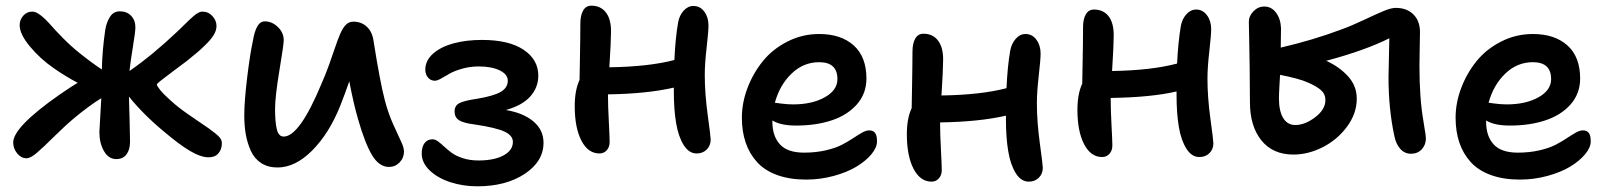

<svg xmlns="http://www.w3.org/2000/svg" viewBox="-20 -592 5717 682"><path d="M74.2 -29.8Q55.2 -29.8 41 -47.1Q26.9 -64.5 26.9 -85.9Q26.9 -141.1 192.9 -256.8Q235.8 -286.1 255.9 -297.9Q213.4 -320.3 171.9 -349.1Q123 -382.8 86.4 -426.8Q49.8 -470.7 49.8 -502.9Q49.8 -521.5 62.5 -536.1Q75.2 -550.8 95.2 -550.8Q107.9 -550.8 125.2 -537.1Q142.6 -523.4 159.2 -504.2Q175.8 -484.9 204.8 -455.6Q233.9 -426.3 262.2 -403.8Q306.6 -368.2 341.8 -345.2Q343.3 -415 354 -486.8Q358.4 -513.2 370.8 -532.5Q383.3 -551.8 405.8 -551.8Q430.7 -551.8 445.8 -535.9Q460.9 -520 460.9 -495.1Q460.9 -479 452.1 -425.8Q443.4 -372.6 439.9 -339.8Q522.5 -397 609.9 -480Q617.7 -487.3 630.6 -500Q643.6 -512.7 651.1 -520Q658.7 -527.3 668.2 -535.4Q677.7 -543.5 685.1 -547.1Q692.4 -550.8 698.2 -550.8Q720.2 -550.8 734.6 -534.9Q749 -519 749 -500Q749 -485.8 741 -470.9Q732.9 -456.1 715.8 -438.7Q698.7 -421.4 683.8 -408.4Q668.9 -395.5 643.1 -375Q626.5 -362.3 596.4 -340.1Q566.4 -317.9 551.8 -306.2Q537.1 -294.4 537.1 -292Q537.1 -287.1 548.8 -272.5Q560.5 -257.8 587.2 -233.9Q613.8 -210 647 -187Q663.1 -175.8 686.5 -159.9Q710 -144 721.4 -136Q732.9 -127.9 745.6 -117.7Q758.3 -107.4 763.2 -99.6Q768.1 -91.8 768.1 -84Q768.1 -61.5 755.9 -47.4Q743.7 -33.2 721.2 -33.2Q692.9 -33.2 654.1 -56.4Q615.2 -79.6 562 -125Q489.3 -185.1 438 -249Q438.5 -234.4 440.2 -170.4Q441.9 -106.4 441.9 -88.9Q441.9 -60.5 429.4 -43.7Q417 -26.9 393.1 -26.9Q365.7 -26.9 349.4 -55.2Q333 -83.5 333 -123Q333 -127 339.8 -243.2Q298.3 -217.8 245.1 -173.8Q213.4 -147.5 173.6 -108.2Q133.8 -68.8 111.1 -49.3Q88.4 -29.8 74.2 -29.8Z M965.8 2.9Q931.6 2.9 907.5 -12.9Q883.3 -28.8 870.8 -56.6Q858.4 -84.5 853 -115Q847.7 -145.5 847.7 -182.1Q847.7 -231.9 857.9 -316.4Q868.2 -400.9 877.9 -444.8Q883.8 -480.5 894 -498.3Q904.3 -516.1 920.9 -516.1Q946.3 -516.1 967 -496.1Q987.8 -476.1 987.8 -449.2Q987.8 -433.6 972.4 -341.1Q957 -248.5 957 -204.1Q957 -160.2 963.1 -133.5Q969.2 -106.9 987.8 -106.9Q1043.9 -106.9 1122.1 -294.9Q1135.7 -325.2 1149.2 -362.8Q1162.6 -400.4 1170.7 -424.6Q1178.7 -448.7 1188.2 -471.2Q1197.8 -493.7 1209 -504.4Q1220.2 -515.1 1234.9 -515.1Q1263.7 -515.1 1283 -497.1Q1302.2 -479 1306.6 -448.2Q1330.1 -299.8 1346.7 -236.8Q1358.4 -191.4 1376 -151.9Q1393.6 -112.3 1404.3 -90.1Q1415 -67.9 1415 -54.2Q1415 -31.2 1399.4 -15.1Q1383.8 1 1361.8 1Q1326.7 1 1301.5 -41Q1276.4 -83 1252 -168Q1236.3 -221.7 1220.7 -303.2Q1206.5 -261.7 1188 -214.8Q1148.9 -117.7 1088.9 -57.4Q1028.8 2.9 965.8 2.9Z M1675.8 69.8Q1625 69.8 1579.8 55.2Q1534.7 40.5 1506.3 13.4Q1478 -13.7 1478 -46.9Q1478 -70.8 1488.3 -84Q1498.5 -97.2 1516.1 -97.2Q1525.9 -97.2 1536.4 -89.4Q1546.9 -81.5 1558.6 -70.6Q1570.3 -59.6 1585.4 -48.6Q1600.6 -37.6 1625 -29.8Q1649.4 -22 1679.7 -22Q1735.4 -22 1768.6 -40Q1801.8 -58.1 1801.8 -87.9Q1801.8 -110.8 1771.5 -124.8Q1741.2 -138.7 1666 -149.9Q1626 -154.8 1610.4 -165Q1594.7 -175.3 1594.7 -195.8Q1594.7 -216.8 1611.6 -225.6Q1628.4 -234.4 1674.8 -241.2Q1733.4 -251 1758.5 -265.6Q1783.7 -280.3 1783.7 -305.2Q1783.7 -328.1 1754.9 -342Q1726.1 -356 1680.7 -356Q1649.4 -356 1621.3 -347.9Q1593.3 -339.8 1577.4 -330.6Q1561.5 -321.3 1547.1 -313.2Q1532.7 -305.2 1524.9 -305.2Q1509.8 -305.2 1500.2 -316.7Q1490.7 -328.1 1490.7 -344.2Q1490.7 -377.4 1518.8 -401.9Q1546.9 -426.3 1591.8 -438.2Q1636.7 -450.2 1691.9 -450.2Q1787.6 -450.2 1839.8 -415.3Q1892.1 -380.4 1892.1 -323.2Q1892.1 -281.7 1864 -249.8Q1835.9 -217.8 1776.9 -201.2Q1838.9 -190.9 1874.8 -160.6Q1910.6 -130.4 1910.6 -85Q1910.6 -18.6 1843.8 25.6Q1776.9 69.8 1675.8 69.8Z M2109.4 -46.9Q2068.8 -46.9 2045.2 -92.5Q2021.5 -138.2 2021.5 -214.8Q2021.5 -271.5 2038.6 -308.1Q2039.1 -332 2039.8 -374.3Q2040.5 -416.5 2041 -449.7Q2041.5 -482.9 2041.5 -508.8Q2041.5 -537.1 2051.3 -554.4Q2061 -571.8 2080.6 -571.8Q2113.3 -571.8 2131.8 -548.3Q2150.4 -524.9 2150.4 -481Q2150.4 -446.8 2144.5 -353Q2284.7 -355 2375.5 -378.9Q2378.9 -456.1 2388.7 -512.2Q2393.1 -537.1 2408.2 -554Q2423.3 -570.8 2443.4 -570.8Q2466.8 -570.8 2481.7 -550.8Q2496.6 -530.8 2496.6 -502Q2496.6 -481 2490 -423.1Q2483.4 -365.2 2483.4 -326.2Q2483.4 -259.8 2493.9 -183.1Q2504.4 -106.4 2504.4 -96.2Q2504.4 -75.2 2490.5 -61Q2476.6 -46.9 2454.6 -46.9Q2427.2 -46.9 2408.4 -76.9Q2389.6 -106.9 2381.6 -155Q2373.5 -203.1 2373.5 -267.1V-280.8Q2278.3 -258.8 2139.6 -256.8V-252Q2139.6 -215.3 2142.6 -159.9Q2145.5 -104.5 2145.5 -87.9Q2145.5 -69.8 2135.3 -58.3Q2125 -46.9 2109.4 -46.9Z M2843.3 45.9Q2785.2 45.9 2740.7 29.8Q2696.3 13.7 2669.2 -16.1Q2642.1 -45.9 2628.7 -85.4Q2615.2 -125 2615.2 -173.8Q2615.2 -226.6 2635 -279.1Q2654.8 -331.5 2689.5 -374.5Q2724.1 -417.5 2776.9 -444.3Q2829.6 -471.2 2889.6 -471.2Q2967.3 -471.2 3012.5 -430.7Q3057.6 -390.1 3057.6 -313Q3057.6 -259.8 3023.9 -221.4Q2990.2 -183.1 2934.6 -164.6Q2878.9 -146 2807.6 -146Q2752.9 -146 2723.6 -164.1V-159.2Q2723.6 -108.4 2750.5 -79.1Q2777.3 -49.8 2836.4 -49.8Q2877.4 -49.8 2912.6 -57.9Q2947.8 -65.9 2970.2 -77.6Q2992.7 -89.4 3010.3 -101.1Q3027.8 -112.8 3042 -120.8Q3056.2 -128.9 3067.4 -128.9Q3082 -128.9 3088.6 -119.6Q3095.2 -110.4 3095.2 -89.8Q3095.2 -67.9 3075 -43.7Q3054.7 -19.5 3021.7 0.2Q2988.8 20 2941.2 33Q2893.6 45.9 2843.3 45.9ZM2889.6 -371.1Q2834 -371.1 2791.7 -330.6Q2749.5 -290 2732.4 -227.1L2754.9 -224.1Q2777.3 -221.2 2797.4 -221.2Q2864.3 -221.2 2909.4 -246.3Q2954.6 -271.5 2954.6 -311Q2954.6 -371.1 2889.6 -371.1Z M3289.1 53.2Q3248.5 53.2 3224.9 7.3Q3201.2 -38.6 3201.2 -115.2Q3201.2 -171.4 3218.3 -208Q3218.8 -231.9 3219.5 -274.4Q3220.2 -316.9 3220.7 -350.1Q3221.2 -383.3 3221.2 -409.2Q3221.2 -437.5 3231 -454.8Q3240.7 -472.2 3260.3 -472.2Q3293 -472.2 3311.5 -448.5Q3330.1 -424.8 3330.1 -380.9Q3330.1 -346.7 3324.2 -252.9Q3464.4 -254.9 3555.2 -278.8Q3558.6 -356 3568.4 -412.1Q3572.8 -437 3587.9 -454.1Q3603 -471.2 3623 -471.2Q3646.5 -471.2 3661.4 -450.9Q3676.3 -430.7 3676.3 -401.9Q3676.3 -380.9 3669.7 -323Q3663.1 -265.1 3663.1 -226.1Q3663.1 -159.7 3673.6 -83Q3684.1 -6.3 3684.1 3.9Q3684.1 24.9 3670.2 39.1Q3656.2 53.2 3634.3 53.2Q3606.9 53.2 3588.1 23.2Q3569.3 -6.8 3561.3 -54.9Q3553.2 -103 3553.2 -167V-181.2Q3458 -159.2 3319.3 -157.2V-151.9Q3319.3 -115.2 3322.3 -59.8Q3325.2 -4.4 3325.2 12.2Q3325.2 30.3 3314.9 41.7Q3304.7 53.2 3289.1 53.2Z M3895 -34.2Q3854.5 -34.2 3830.8 -79.8Q3807.1 -125.5 3807.1 -202.1Q3807.1 -258.3 3824.2 -294.9Q3824.7 -318.8 3825.4 -361.3Q3826.2 -403.8 3826.7 -437Q3827.1 -470.2 3827.1 -496.1Q3827.1 -523.9 3836.9 -541Q3846.7 -558.1 3866.2 -558.1Q3898.9 -558.1 3917.5 -534.7Q3936 -511.2 3936 -466.8Q3936 -431.6 3930.2 -339.8Q4068.4 -341.8 4161.1 -366.2Q4164.6 -439.9 4174.3 -499Q4178.7 -523.9 4193.8 -541Q4209 -558.1 4229 -558.1Q4252.4 -558.1 4267.3 -537.8Q4282.2 -517.6 4282.2 -488.8Q4282.2 -467.8 4275.6 -409.9Q4269 -352.1 4269 -313Q4269 -246.6 4279.5 -169.9Q4290 -93.3 4290 -83Q4290 -62 4276.1 -48.1Q4262.2 -34.2 4240.2 -34.2Q4212.9 -34.2 4194.1 -64Q4175.3 -93.8 4167.2 -141.8Q4159.2 -189.9 4159.2 -253.9V-267.1Q4068.4 -246.1 3925.3 -244.1V-238.8Q3925.3 -202.1 3928.2 -147Q3931.2 -91.8 3931.2 -75.2Q3931.2 -57.1 3920.9 -45.7Q3910.6 -34.2 3895 -34.2Z M4574.2 -43Q4501 -43 4460.4 -93.5Q4419.9 -144 4419.9 -229Q4419.9 -289.6 4418.9 -355Q4418 -420.4 4417 -463.6Q4416 -506.8 4416 -514.2Q4416 -535.2 4432.4 -552Q4448.7 -568.8 4471.2 -568.8Q4496.1 -568.8 4512.5 -547.1Q4528.8 -525.4 4530.3 -492.2Q4530.3 -483.9 4529.8 -460.2Q4529.3 -436.5 4529.3 -422.9Q4644.5 -449.7 4743.2 -486.8Q4779.8 -500 4823.2 -520.5Q4866.7 -541 4893.8 -552.5Q4920.9 -564 4938 -564Q4977.1 -564 5000.5 -540.8Q5023.9 -517.6 5023.9 -478Q5023.9 -459 5022.9 -419.2Q5022 -379.4 5022 -357.9Q5022 -241.7 5036.1 -162.1Q5037.1 -153.3 5039.6 -139.4Q5042 -125.5 5043.5 -115.5Q5044.9 -105.5 5044.9 -100.1Q5044.9 -77.6 5030.3 -61.8Q5015.6 -45.9 4992.2 -45.9Q4969.2 -45.9 4953.9 -63.2Q4938.5 -80.6 4933.1 -107.9Q4912.1 -204.6 4912.1 -317.9Q4912.1 -341.8 4915 -456.1Q4829.6 -413.1 4690.9 -376Q4737.3 -355 4768.3 -321Q4799.3 -287.1 4799.3 -241.2Q4799.3 -189 4764.9 -142.3Q4730.5 -95.7 4678.7 -69.3Q4627 -43 4574.2 -43ZM4522.9 -243.2Q4522.9 -197.3 4538.1 -172.6Q4553.2 -147.9 4581.1 -147.9Q4615.2 -147.9 4651.6 -175.5Q4688 -203.1 4688 -236.8Q4688 -257.8 4672.4 -271.7Q4656.7 -285.6 4626 -298.8Q4596.2 -312.5 4526.9 -326.2L4524.9 -292Q4522.9 -257.3 4522.9 -243.2Z M5378.4 45.9Q5320.3 45.9 5275.9 29.8Q5231.4 13.7 5204.3 -16.1Q5177.2 -45.9 5163.8 -85.4Q5150.4 -125 5150.4 -173.8Q5150.4 -226.6 5170.2 -279.1Q5189.9 -331.5 5224.6 -374.5Q5259.3 -417.5 5312 -444.3Q5364.7 -471.2 5424.8 -471.2Q5502.4 -471.2 5547.6 -430.7Q5592.8 -390.1 5592.8 -313Q5592.8 -259.8 5559.1 -221.4Q5525.4 -183.1 5469.7 -164.6Q5414.1 -146 5342.8 -146Q5288.1 -146 5258.8 -164.1V-159.2Q5258.8 -108.4 5285.6 -79.1Q5312.5 -49.8 5371.6 -49.8Q5412.6 -49.8 5447.8 -57.9Q5482.9 -65.9 5505.4 -77.6Q5527.8 -89.4 5545.4 -101.1Q5563 -112.8 5577.1 -120.8Q5591.3 -128.9 5602.5 -128.9Q5617.2 -128.9 5623.8 -119.6Q5630.4 -110.4 5630.4 -89.8Q5630.4 -67.9 5610.1 -43.7Q5589.8 -19.5 5556.9 0.2Q5523.9 20 5476.3 33Q5428.7 45.9 5378.4 45.9ZM5424.8 -371.1Q5369.1 -371.1 5326.9 -330.6Q5284.7 -290 5267.6 -227.1L5290 -224.1Q5312.5 -221.2 5332.5 -221.2Q5399.4 -221.2 5444.6 -246.3Q5489.7 -271.5 5489.7 -311Q5489.7 -371.1 5424.8 -371.1Z"/></svg>

Font: Shantell Sans Bouncy
Style: Regular
Weight: 500
Designer: Stephen Nixon, Anya Danilova, Shantell Martin
Foundry: Arrow Type
Version: Version 1.006;[9816181b4]